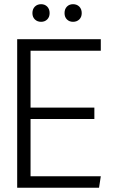

<svg xmlns="http://www.w3.org/2000/svg" viewBox="-20 -885 537 905"><path d="M61 -700.2H455.1V-646H124V-377.9H424.8V-324.2H124V-54.2H455.1L446.8 0H61ZM132.8 -823.2Q132.8 -842.3 144.3 -853.8Q155.8 -865.2 173.8 -865.2Q191.4 -865.2 202.6 -853.8Q213.9 -842.3 213.9 -823.2Q213.9 -804.7 202.6 -793.5Q191.4 -782.2 173.8 -782.2Q155.8 -782.2 144.3 -793.5Q132.8 -804.7 132.8 -823.2ZM284.2 -823.2Q284.2 -842.3 295.4 -853.8Q306.6 -865.2 324.2 -865.2Q342.3 -865.2 353.8 -853.8Q365.2 -842.3 365.2 -823.2Q365.2 -804.7 353.8 -793.5Q342.3 -782.2 324.2 -782.2Q306.6 -782.2 295.4 -793.5Q284.2 -804.7 284.2 -823.2Z"/></svg>

Font: LT Hoop Light
Style: Regular
Weight: 300
Designer: Daniel Lyons
Foundry: LyonsType
Version: Version 1.000